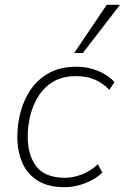

<svg xmlns="http://www.w3.org/2000/svg" viewBox="-20 -769 518 797"><path d="M248 8Q181 8 137.5 -18.5Q94 -45 73 -92.5Q52 -140 52 -202Q52 -255 66 -306.5Q80 -358 109.5 -400Q139 -442 185.5 -467Q232 -492 297 -492Q345 -492 387.5 -474.5Q430 -457 455 -428L434 -396Q406 -425 372.5 -439Q339 -453 295 -453Q242 -453 204 -431.5Q166 -410 142 -373.5Q118 -337 106.5 -292.5Q95 -248 95 -202Q95 -124 131.5 -77.5Q168 -31 250 -31Q283 -31 319 -44.5Q355 -58 386 -87L405 -53Q386 -34 360 -20.5Q334 -7 305 0.5Q276 8 248 8ZM288 -549 423 -749H478L324 -549Z"/></svg>

Font: Nunito Sans 12pt ExtraLight
Style: Italic
Weight: 200
Italic angle: -9°
Designer: Vernon Adams
Foundry: Vernon Adams
Version: Version 3.101;gftools[0.9.27]